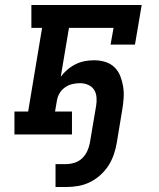

<svg xmlns="http://www.w3.org/2000/svg" viewBox="-20 -540 640 771"><path d="M203 211V119H245Q262 119 279.5 113.5Q297 108 310 95.5Q323 83 330.5 66.5Q338 50 341 33L366 -115Q369 -132 367.5 -149.5Q366 -167 357.5 -180Q349 -193 333.5 -199.5Q318 -206 301 -206Q285 -206 269 -202Q253 -198 239.5 -188Q226 -178 218 -163.5Q210 -149 208 -133L201 -92H269V0H38V-92H93L149 -428H106V-520H549L522 -361H424L436 -428H257L224 -232Q236 -248 251.5 -261Q267 -274 284.5 -282.5Q302 -291 320.5 -294.5Q339 -298 358 -298Q381 -298 402.5 -291.5Q424 -285 439.5 -270Q455 -255 463 -234.5Q471 -214 474.5 -192Q478 -170 476.5 -146.5Q475 -123 471 -100L449 33Q445 57 437 80.5Q429 104 415.5 125Q402 146 382.5 163.5Q363 181 340 192Q317 203 293 207Q269 211 246 211Z"/></svg>

Font: Iosevka Etoile Semibold
Style: Italic
Weight: 600
Italic angle: -9°
Designer: Belleve Invis
Foundry: Belleve Invis
Version: Version 22.1.2; ttfautohint (v1.8.4)